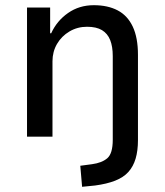

<svg xmlns="http://www.w3.org/2000/svg" viewBox="-20 -526 634 739"><path d="M296 193 289 112 334 106Q372 101 393 83Q414 65 414 12V-310Q414 -347 404 -372Q394 -397 372.5 -410Q351 -423 315 -423Q278 -423 247.5 -405Q217 -387 199.5 -357Q182 -327 182 -290V0H84V-497H173V-398H177Q199 -446 242 -476Q285 -506 341 -506Q395 -506 433 -486Q471 -466 491 -423.5Q511 -381 511 -315V13Q511 54 502 84.5Q493 115 474 136Q455 157 423 169.5Q391 182 346 188Z"/></svg>

Font: Nunito Sans 7pt SemiCondensed Medium
Style: Regular
Weight: 500
Width: 4
Designer: Vernon Adams
Foundry: Vernon Adams
Version: Version 3.101;gftools[0.9.27]